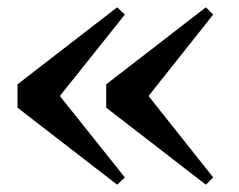

<svg xmlns="http://www.w3.org/2000/svg" viewBox="-20 -549 656 526"><path d="M322 -509 301 -529 28 -318V-254L301 -43L322 -63L144 -286ZM564 -509 544 -529 271 -318V-254L544 -43L564 -63L387 -286Z"/></svg>

Font: Noto Serif KR Black
Style: Regular
Weight: 900
Version: Version 1.001;PS 1.001;hotconv 16.6.54;makeotf.lib2.5.65590